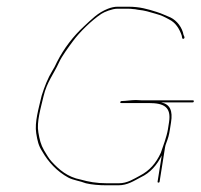

<svg xmlns="http://www.w3.org/2000/svg" viewBox="-20 -595 600 572"><path d="M459.9 -290H553.9C555.9 -290 557.1 -291 557.4 -293C557.7 -295 556.9 -296 554.9 -296H403.9C399.2 -296 392.9 -296.3 385 -297C371.7 -297 353.6 -294 342.6 -294C337.9 -294 335.8 -288 341.6 -288H423.6C468.7 -288 490.7 -276 483.6 -231L480.3 -210C476.8 -188.5 465.6 -158.1 459.2 -140C444.7 -108.4 425.5 -86.7 397.4 -72C378.5 -62.1 360 -49 333.8 -49H298.3C267.5 -49 243.4 -53.5 220.5 -60C181.5 -67.3 155.4 -90 133.5 -114C124.1 -124.4 119.3 -134.4 111.3 -147C101.3 -164.5 98.1 -178.6 94.3 -200.5C88.7 -232 101.5 -273 109.9 -309C119.7 -350.6 140.1 -374.4 155.8 -409C164.6 -428.5 185.7 -456.5 196.7 -471.5C217.2 -499.7 252.8 -534.1 281.7 -553.5C290.6 -559.5 314.5 -569 329.1 -569H361.1C367.1 -569 372.1 -568.7 376 -568C380 -568 384.9 -567.3 390.6 -566C413.8 -563.6 422.8 -559.8 443.7 -554C462.1 -548.9 470 -544.6 484 -537C503.4 -527.5 514.6 -509 521.4 -489C522.1 -486.1 522.1 -477.3 526.9 -479.5C532.4 -482 528 -488.1 526.8 -491C522.9 -513.2 507.2 -533.6 488 -543C471.9 -549.2 464.9 -553.7 446.6 -559.5C419.9 -567.9 396.8 -575 362.1 -575H330.1C321.4 -575 311.9 -573 301.6 -569C271 -557.1 253.2 -537.7 229.1 -515.5C198.6 -487.3 170.8 -451.5 150.1 -411C145 -399.7 140.2 -390.7 135.8 -384C122.6 -362.5 112.4 -336.5 104.1 -310C95.5 -272.8 82.6 -230.9 87.9 -198C91.4 -176 94.6 -161 105.8 -144C123.7 -112.5 150.1 -84.1 183.4 -66C197.8 -58.2 218.7 -55.8 235.8 -49C253.5 -44.9 274.6 -43 296.8 -43H332.8C360 -43 379.7 -56.6 399.6 -67C427.2 -79.8 447.7 -103.1 461.9 -132L449.5 -54C449.2 -52 450.1 -51 452.1 -51C454.1 -51 455.2 -52 455.5 -54L471.7 -156C472.2 -159.3 473.1 -162.7 474.3 -166C481.7 -185.5 483.4 -191.8 486.3 -210L489.6 -231C494.9 -264.6 487.1 -284.4 459.9 -290Z"/></svg>

Font: Proton
Style: HlIt
Weight: 500
Version: Version 1.017